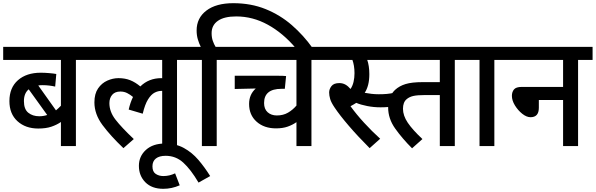

<svg xmlns="http://www.w3.org/2000/svg" viewBox="-20 -916 3736 1204"><path d="M547 -540H456V0H362V-151Q336 -133 302 -121.5Q268 -110 220 -110Q140 -110 89.5 -156Q39 -202 39 -282Q39 -366 92.5 -413Q146 -460 236 -460Q260 -460 289 -457.5Q318 -455 333 -452L326 -373Q309 -377 288.5 -379.5Q268 -382 247 -382Q232 -382 220 -380L331 -224Q347 -237 362 -253V-540H0V-622H547ZM130 -282Q130 -231 157.5 -209Q185 -187 226 -187Q253 -187 276 -195L160 -356Q130 -331 130 -282Z M534 -540V-622H1182V-540H1090V0H997V-346Q994 -346 992 -346Q971 -346 949.5 -335Q928 -324 908.5 -293Q889 -262 875 -203L787 -229Q797 -273 814 -308Q796 -323 777 -332.5Q758 -342 735 -342Q701 -342 683.5 -321.5Q666 -301 666 -269Q666 -215 704.5 -165.5Q743 -116 819 -44L754 13Q674 -63 623 -131.5Q572 -200 572 -274Q572 -328 595 -361.5Q618 -395 653 -410.5Q688 -426 723 -426Q764 -426 796.5 -413Q829 -400 860 -374Q913 -426 992 -426Q995 -426 997 -425V-540Z M1107 246Q1057 268 1004 268Q932 268 891.5 227Q851 186 851 124Q851 64 895 24Q939 -16 1014 -16Q1082 -16 1133 12Q1184 40 1223.5 86Q1263 132 1298 188L1225 229Q1176 146 1129 103.5Q1082 61 1019 61Q979 61 957.5 78Q936 95 936 127Q936 161 956.5 174.5Q977 188 1004 188Q1025 188 1043 183.5Q1061 179 1078 171Z M1246 -540H1168V-622H1239Q1228 -644 1220.5 -669.5Q1213 -695 1213 -725Q1213 -803 1274 -849.5Q1335 -896 1443 -896Q1554 -896 1645.5 -859Q1737 -822 1810 -758.5Q1883 -695 1940 -615H1834Q1754 -709 1659.5 -761Q1565 -813 1461 -813Q1386 -813 1346.5 -785.5Q1307 -758 1307 -708Q1307 -681 1314.5 -659.5Q1322 -638 1332 -622H1430V-540H1339V0H1246Z M2024 -540H1933V0H1839V-150Q1815 -133 1784 -122Q1753 -111 1711 -111Q1636 -111 1589 -153Q1542 -195 1542 -264Q1542 -324 1584 -361L1452 -358V-441H1721Q1758 -441 1774 -439L1766 -359H1745Q1636 -359 1636 -270Q1636 -232 1658.5 -212Q1681 -192 1716 -192Q1756 -192 1786 -209.5Q1816 -227 1839 -254V-540H1417V-622H2024Z M2355 -325Q2383 -325 2406 -327Q2429 -329 2454 -335L2462 -252Q2439 -247 2415 -245Q2391 -243 2366 -243Q2324 -243 2283 -251Q2242 -259 2214 -271Q2197 -260 2178 -250Q2214 -200 2263 -146.5Q2312 -93 2364 -46L2298 13Q2224 -61 2167 -127.5Q2110 -194 2078 -242Q2057 -273 2050.5 -295Q2044 -317 2044 -336Q2044 -357 2058.5 -376Q2073 -395 2108 -395Q2129 -395 2146 -385.5Q2163 -376 2178 -358Q2191 -377 2197 -402.5Q2203 -428 2203 -457Q2203 -481 2199.5 -502.5Q2196 -524 2190 -540H2010V-622H2410V-540H2283Q2289 -523 2292.5 -500.5Q2296 -478 2296 -451Q2296 -413 2288.5 -384Q2281 -355 2267 -334Q2288 -330 2310 -327.5Q2332 -325 2355 -325Z M2832 -540V0H2738V-320H2647Q2596 -320 2571 -314Q2546 -308 2530 -294Q2507 -275 2507 -234Q2507 -191 2537 -146.5Q2567 -102 2629 -44L2564 14Q2502 -48 2458 -110Q2414 -172 2414 -242Q2414 -278 2425.5 -305.5Q2437 -333 2457 -352Q2484 -377 2523.5 -389Q2563 -401 2631 -401H2738V-540H2375V-622H2922V-540Z M3080 -540V0H2987V-540H2909V-622H3171V-540Z M3158 -622H3696V-540H3605V0H3511V-289H3359V-240Q3359 -181 3307 -181Q3282 -181 3255 -202.5Q3228 -224 3209 -255Q3190 -286 3190 -315Q3190 -339 3203 -355Q3216 -371 3252 -371H3511V-540H3158Z"/></svg>

Font: Noto Sans SemiCondensed Medium
Style: Italic
Weight: 500
Width: 4
Italic angle: -12°
Designer: Monotype Design Team
Foundry: Monotype Imaging Inc.
Version: Version 2.013; ttfautohint (v1.8.4.7-5d5b)